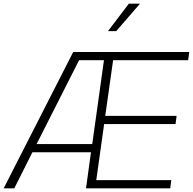

<svg xmlns="http://www.w3.org/2000/svg" viewBox="-35 -1029 1054 1049"><path d="M-15 0 365 -745H999L993 -700H583L540 -396H930L924 -351H534L491 -45H901L895 0H435L462 -197H142L43 0ZM165 -242H469L533 -700H397ZM555 -859 669 -1009H730L600 -859Z"/></svg>

Font: Plus Jakarta Sans ExtraLight
Style: Italic
Weight: 200
Italic angle: -8°
Designer: Gumpita Rahayu
Foundry: Tokotype
Version: Version 2.071; ttfautohint (v1.8.4.7-5d5b);gftools[0.9.29]